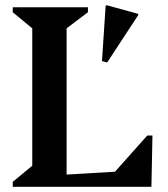

<svg xmlns="http://www.w3.org/2000/svg" viewBox="-20 -718 646 738"><path d="M29 0V-19L104 -81V-609L29 -671V-690H318V-671L236 -609V-47L422 -58L546 -197H566L562 0ZM392 -478 372 -483 386 -695 390 -698 510 -665 512 -661Z"/></svg>

Font: Platypi Medium
Style: Regular
Weight: 500
Designer: David Sargent
Foundry: Bolt Cutter Type
Version: Version 1.200; ttfautohint (v1.8.4.7-5d5b)